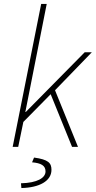

<svg xmlns="http://www.w3.org/2000/svg" viewBox="-20 -742 484 970"><path d="M44 0H72L98 -126L236 -266L344 0H374L258 -286L444 -478H408L110 -176H108L216 -722H188ZM88 208C178 206 240 173 240 116C240 81 224 64 152 54L142 78C187 82 210 94 210 124C210 157 168 182 86 184Z"/></svg>

Font: Source Sans Pro ExtraLight
Style: Italic
Weight: 200
Italic angle: -11°
Designer: Paul D. Hunt
Foundry: Adobe Systems Incorporated
Version: Version 3.006;hotconv 1.0.111;makeotfexe 2.5.65597